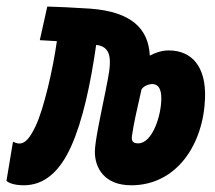

<svg xmlns="http://www.w3.org/2000/svg" viewBox="-41 -547 647 577"><path d="M353.5 9.8C489.7 9.8 570.3 -112.8 575.2 -252C578.6 -346.7 535.6 -395.5 465.8 -395.5C444.3 -395.5 423.8 -387.7 409.2 -379.9C405.3 -460 355 -511.7 230.5 -521C189.9 -523.9 115.2 -527.3 101.1 -527.3L78.6 -426.3C97.7 -425.3 114.3 -424.3 129.9 -423.3C118.2 -338.4 90.3 -219.2 66.4 -168.9C48.3 -130.4 33.7 -115.7 17.6 -115.7C9.8 -115.7 2.9 -118.7 -2 -121.1L-21.5 -3.9C-18.6 0.5 -2 9.8 30.3 9.8C90.3 9.8 137.7 -28.8 172.9 -107.4C208 -185.5 231.4 -295.9 248 -412.1C302.7 -406.2 292 -351.6 277.8 -282.2C277.8 -281.2 277.3 -279.8 277.3 -278.8C261.7 -202.1 244.1 -121.6 244.1 -90.8C244.1 -42.5 272.5 9.8 353.5 9.8ZM384.3 -278.3C390.6 -288.6 405.8 -294.4 417 -294.4C435.1 -294.4 443.8 -278.8 443.8 -251.5C443.8 -198.7 416.5 -116.2 374.5 -116.2C358.4 -116.2 353.5 -123 355.5 -138.2C360.4 -174.3 371.1 -220.2 384.3 -278.3Z"/></svg>

Font: Cascadia Code NF
Style: Bold Italic
Weight: 700
Italic angle: -10°
Monospace: yes
Designer: Aaron Bell
Foundry: Saja Typeworks
Version: Version 2404.023